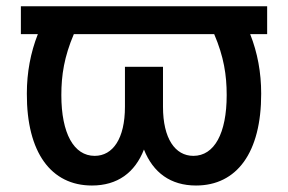

<svg xmlns="http://www.w3.org/2000/svg" viewBox="-20 -565 893 595"><path d="M807.9 -545.5H44.7V-459.2H97.3C74.6 -401.6 63.2 -340.2 63.2 -274.9C62.5 -92 138.5 9.9 264.9 9.9C343.8 9.9 398.1 -29.8 426.1 -101.6C454.5 -29.8 508.9 9.9 587.4 9.9C713.8 9.9 789.8 -92 789.4 -274.9C789.4 -340.2 778.1 -401.6 755.3 -459.2H807.9ZM170.1 -270.2C170.1 -332.4 179 -389.2 208.8 -459.2H643.8C673.7 -389.2 682.5 -332.4 682.5 -270.2C682.5 -151.6 644.2 -82 579.2 -82C522.7 -82 485.1 -135.7 485.1 -234V-358H367.2V-234C367.2 -135.7 329.9 -82 273.4 -82C208.8 -82 170.1 -151.6 170.1 -270.2Z"/></svg>

Font: Magic Ui Pro Medium
Style: Regular
Weight: 500
Designer: Stefan Endress, Andreas Faust
Version: Version 1.000;FEAKit 1.0